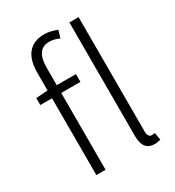

<svg xmlns="http://www.w3.org/2000/svg" viewBox="-195 -922 954 1048"><g transform="rotate(-30 282.5 -397.5)"><path d="M109 -533 35 -528V-484H109V0H167V-484H288V-533H167V-642C167 -717 192 -759 249 -759C269 -759 290 -754 312 -744L326 -790C301 -801 273 -808 246 -808C156 -808 109 -751 109 -645ZM500 -39C489 -37 484 -37 480 -37C467 -37 456 -48 456 -73V-795H398V-79C398 -17 422 13 470 13C488 13 498 10 508 7Z"/></g></svg>

Font: Noto Sans CJK JP Light
Style: Regular
Weight: 300
Designer: Ryoko NISHIZUKA (kana & ideographs); Paul D. Hunt (Latin, Greek & Cyrillic); Wenlong ZHANG (bopomofo); Sandoll Communica
Foundry: Adobe Systems Incorporated
Version: Version 1.004;PS 1.004;hotconv 1.0.82;makeotf.lib2.5.63406